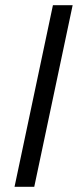

<svg xmlns="http://www.w3.org/2000/svg" viewBox="-20 -720 300 740"><path d="M184 -700H260L112 0H36Z"/></svg>

Font: PT Sans
Style: Italic
Weight: 400
Italic angle: -12°
Designer: A.Korolkova, O.Umpeleva, V.Yefimov
Foundry: ParaType Ltd
Version: Version 2.003W OFL